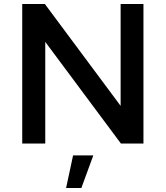

<svg xmlns="http://www.w3.org/2000/svg" viewBox="-20 -720 832 963"><path d="M699.5 0H586.5L207 -510V0H91.5V-700H205L585 -189V-700H699.5ZM388 223H311.5L346.5 59.5H448Z"/></svg>

Font: Argentum Novus Medium
Style: Regular
Weight: 500
Designer: Julieta Ulanovsky (font) & Cristiano Sobral (main changes)
Foundry: Julieta Ulanovsky (font) & Cristiano Sobral (main changes)
Version: Version 3.00;November 27, 2020;FontCreator 13.0.0.2655 64-bi